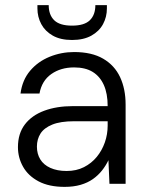

<svg xmlns="http://www.w3.org/2000/svg" viewBox="-20 -717 571 749"><path d="M232 12Q171 12 130.5 -9.5Q90 -31 70 -66.5Q50 -102 50 -143Q50 -196 77 -231.5Q104 -267 152.5 -285Q201 -303 264 -303H400Q400 -352 385 -385.5Q370 -419 341.5 -436.5Q313 -454 269 -454Q217 -454 180 -428Q143 -402 134 -352H60Q67 -405 97.5 -441Q128 -477 173.5 -495.5Q219 -514 269 -514Q338 -514 382.5 -488Q427 -462 448.5 -416Q470 -370 470 -309V0H407L403 -92Q393 -71 378 -52Q363 -33 342.5 -18.5Q322 -4 294.5 4Q267 12 232 12ZM240 -50Q278 -50 307.5 -65Q337 -80 357.5 -105Q378 -130 389 -161.5Q400 -193 400 -227V-244H269Q216 -244 184 -231Q152 -218 138 -196Q124 -174 124 -145Q124 -117 137 -95.5Q150 -74 176.5 -62Q203 -50 240 -50ZM261 -561Q216 -561 186 -578Q156 -595 141 -623Q126 -651 126 -684V-697H170Q170 -659 191.5 -638Q213 -617 261 -617Q309 -617 330.5 -638Q352 -659 352 -697H397V-684Q397 -651 382 -623Q367 -595 336.5 -578Q306 -561 261 -561Z"/></svg>

Font: DM Sans 16pt Light
Style: Regular
Weight: 300
Version: Version 4.004;gftools[0.9.30]